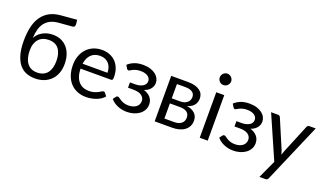

<svg xmlns="http://www.w3.org/2000/svg" viewBox="-82 -1284 3413 2009"><g transform="rotate(20 1625.0 -279.5)"><path d="M299 -59Q374 -59 412.2 -106.8Q450.5 -154.5 450.5 -240.5Q450.5 -326 413.8 -374Q377 -422 303.5 -422Q268 -422 239.5 -410.8Q211 -399.5 191.2 -378Q171.5 -356.5 160.8 -325Q150 -293.5 150 -253Q150 -207.5 159.5 -171.5Q169 -135.5 187.8 -110.5Q206.5 -85.5 234.2 -72.2Q262 -59 299 -59ZM333.5 -625.5Q282.5 -621 246.2 -603Q210 -585 186 -554.2Q162 -523.5 150 -480.5Q138 -437.5 136 -383.5Q148 -407.5 167 -426.8Q186 -446 210.5 -459.8Q235 -473.5 263.8 -480.8Q292.5 -488 325 -488Q375.5 -488 415.8 -470.2Q456 -452.5 484.2 -420Q512.5 -387.5 527.5 -341.8Q542.5 -296 542.5 -240.5Q542.5 -184 525.2 -138.2Q508 -92.5 476 -60.2Q444 -28 399.2 -10.5Q354.5 7 299 7Q248 7 203.5 -10Q159 -27 126.5 -66Q94 -105 75.2 -168.8Q56.5 -232.5 56.5 -326Q56.5 -406 71 -473Q85.5 -540 117.8 -589.5Q150 -639 201.2 -669.2Q252.5 -699.5 326 -706L507 -721.5L512 -675.5Q513.5 -660 507.5 -649.5Q501.5 -639 486 -638Z M994.5 -308.5Q994.5 -339.5 985.8 -365.2Q977 -391 960.2 -409.8Q943.5 -428.5 919.5 -438.8Q895.5 -449 865 -449Q801 -449 763.8 -411.8Q726.5 -374.5 717.5 -308.5ZM1066.5 -71Q1050 -51 1027 -36.2Q1004 -21.5 977.8 -12Q951.5 -2.5 923.5 2.2Q895.5 7 868 7Q815.5 7 771.2 -10.8Q727 -28.5 694.8 -62.8Q662.5 -97 644.5 -147.5Q626.5 -198 626.5 -263.5Q626.5 -316.5 642.8 -362.5Q659 -408.5 689.5 -442.2Q720 -476 764 -495.2Q808 -514.5 863 -514.5Q908.5 -514.5 947.2 -499.2Q986 -484 1014.2 -455.2Q1042.5 -426.5 1058.5 -384.2Q1074.5 -342 1074.5 -288Q1074.5 -267 1070 -260Q1065.5 -253 1053 -253H714.5Q716 -205 727.8 -169.5Q739.5 -134 760.5 -110.2Q781.5 -86.5 810.5 -74.8Q839.5 -63 875.5 -63Q909 -63 933.2 -70.8Q957.5 -78.5 975 -87.5Q992.5 -96.5 1004.2 -104.2Q1016 -112 1024.5 -112Q1035.5 -112 1041.5 -103.5Z M1151.5 -454.5Q1180 -481.5 1220.8 -498Q1261.5 -514.5 1319 -514.5Q1365 -514.5 1400 -503.2Q1435 -492 1458.8 -473.5Q1482.5 -455 1494.8 -431.2Q1507 -407.5 1507 -382Q1507 -367 1502.2 -350.5Q1497.5 -334 1486.5 -319Q1475.5 -304 1458 -291Q1440.5 -278 1414.5 -270Q1463 -255.5 1490.8 -223.5Q1518.5 -191.5 1518.5 -145Q1518.5 -110 1502.5 -81.8Q1486.5 -53.5 1459.5 -33.8Q1432.5 -14 1396.8 -3.5Q1361 7 1322 7Q1297.5 7 1272.2 2.5Q1247 -2 1223 -11.8Q1199 -21.5 1177.8 -36Q1156.5 -50.5 1140 -71L1165 -103.5Q1171 -112 1182 -112Q1191 -112 1201.2 -104.2Q1211.5 -96.5 1226.5 -87Q1241.5 -77.5 1263.2 -69.8Q1285 -62 1316.5 -62Q1344 -62 1365.8 -68.8Q1387.5 -75.5 1402.5 -87.5Q1417.5 -99.5 1425.5 -116Q1433.5 -132.5 1433.5 -152Q1433.5 -189.5 1402.2 -212.5Q1371 -235.5 1307.5 -235.5H1250V-294.5H1307.5Q1335 -294.5 1357 -300.2Q1379 -306 1394.5 -316Q1410 -326 1418 -340.2Q1426 -354.5 1426 -371Q1426 -386 1419.2 -399.5Q1412.5 -413 1398.8 -423Q1385 -433 1364.5 -439Q1344 -445 1316.5 -445Q1286.5 -445 1265.8 -439Q1245 -433 1230.8 -426Q1216.5 -419 1207.5 -413Q1198.5 -407 1192 -407Q1185.5 -407 1181.2 -409.5Q1177 -412 1172 -420Z M1827 -62.5Q1877 -62.5 1906 -85.8Q1935 -109 1935 -149.5Q1935 -167.5 1929.5 -182.2Q1924 -197 1911.5 -208Q1899 -219 1878.2 -225Q1857.5 -231 1827.5 -231H1718V-62.5ZM1718 -446.5V-287.5H1815.5Q1837.5 -287.5 1856.2 -293.8Q1875 -300 1888.5 -311.2Q1902 -322.5 1909.5 -338.2Q1917 -354 1917 -373Q1917 -387 1912 -400.2Q1907 -413.5 1895 -423.8Q1883 -434 1863.5 -440.2Q1844 -446.5 1815.5 -446.5ZM1818 -506.5Q1865 -506.5 1898.5 -497Q1932 -487.5 1953.5 -471.2Q1975 -455 1985 -433Q1995 -411 1995 -386Q1995 -369.5 1990.5 -351.5Q1986 -333.5 1974.8 -317Q1963.5 -300.5 1944.2 -287.2Q1925 -274 1896 -266.5Q1954 -256.5 1985.5 -226.2Q2017 -196 2017 -146.5Q2017 -109.5 2002.2 -82.2Q1987.5 -55 1961.8 -36.5Q1936 -18 1901.5 -9Q1867 0 1827.5 0H1632.5V-506.5Z M2223 -506.5V0H2134V-506.5ZM2242 -665.5Q2242 -652.5 2236.8 -641.2Q2231.5 -630 2222.8 -621.2Q2214 -612.5 2202.2 -607.5Q2190.5 -602.5 2177.5 -602.5Q2164.5 -602.5 2153.2 -607.5Q2142 -612.5 2133.5 -621.2Q2125 -630 2120 -641.2Q2115 -652.5 2115 -665.5Q2115 -678.5 2120 -690.2Q2125 -702 2133.5 -710.8Q2142 -719.5 2153.2 -724.5Q2164.5 -729.5 2177.5 -729.5Q2190.5 -729.5 2202.2 -724.5Q2214 -719.5 2222.8 -710.8Q2231.5 -702 2236.8 -690.2Q2242 -678.5 2242 -665.5Z M2337 -454.5Q2365.5 -481.5 2406.2 -498Q2447 -514.5 2504.5 -514.5Q2550.5 -514.5 2585.5 -503.2Q2620.5 -492 2644.2 -473.5Q2668 -455 2680.2 -431.2Q2692.5 -407.5 2692.5 -382Q2692.5 -367 2687.8 -350.5Q2683 -334 2672 -319Q2661 -304 2643.5 -291Q2626 -278 2600 -270Q2648.5 -255.5 2676.2 -223.5Q2704 -191.5 2704 -145Q2704 -110 2688 -81.8Q2672 -53.5 2645 -33.8Q2618 -14 2582.2 -3.5Q2546.5 7 2507.5 7Q2483 7 2457.8 2.5Q2432.5 -2 2408.5 -11.8Q2384.5 -21.5 2363.2 -36Q2342 -50.5 2325.5 -71L2350.5 -103.5Q2356.5 -112 2367.5 -112Q2376.5 -112 2386.8 -104.2Q2397 -96.5 2412 -87Q2427 -77.5 2448.8 -69.8Q2470.5 -62 2502 -62Q2529.5 -62 2551.2 -68.8Q2573 -75.5 2588 -87.5Q2603 -99.5 2611 -116Q2619 -132.5 2619 -152Q2619 -189.5 2587.8 -212.5Q2556.5 -235.5 2493 -235.5H2435.5V-294.5H2493Q2520.5 -294.5 2542.5 -300.2Q2564.5 -306 2580 -316Q2595.5 -326 2603.5 -340.2Q2611.5 -354.5 2611.5 -371Q2611.5 -386 2604.8 -399.5Q2598 -413 2584.2 -423Q2570.5 -433 2550 -439Q2529.5 -445 2502 -445Q2472 -445 2451.2 -439Q2430.5 -433 2416.2 -426Q2402 -419 2393 -413Q2384 -407 2377.5 -407Q2371 -407 2366.8 -409.5Q2362.5 -412 2357.5 -420Z M3241.5 -506.5 2959 149.5Q2954.5 159.5 2947.8 165.5Q2941 171.5 2927 171.5H2861L2953.5 -29.5L2744.5 -506.5H2821.5Q2833 -506.5 2839.8 -500.8Q2846.5 -495 2849 -488L2984.5 -169Q2992.5 -148 2998 -125Q3005 -148.5 3013 -169.5L3144.5 -488Q3147.5 -496 3154.8 -501.2Q3162 -506.5 3171 -506.5Z"/></g></svg>

Font: Lato
Style: Regular
Weight: 400
Designer: Lukasz Dziedzic with Adam Twardoch and Botio Nikoltchev
Foundry: tyPoland Lukasz Dziedzic
Version: Version 2.015; 2015-08-06; http://www.latofonts.com/